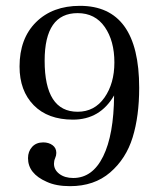

<svg xmlns="http://www.w3.org/2000/svg" viewBox="-20 -627 525 658"><path d="M220 11Q172 11 140 -4Q76 -32 76 -85Q76 -108 90 -123.5Q104 -139 128 -139Q147 -139 160 -129.5Q173 -120 173 -103Q173 -94 169 -85Q165 -76 165 -66Q165 -45 183.5 -31Q202 -17 231 -17Q297 -17 333.5 -91Q370 -165 371 -300Q323 -217 230 -217Q144 -217 95.5 -266.5Q47 -316 47 -399Q47 -495 103.5 -551Q160 -607 254 -607Q457 -607 457 -326Q457 -229 434.5 -156Q412 -83 357.5 -36Q303 11 220 11ZM246 -244Q304 -244 338 -292.5Q372 -341 372 -413Q372 -487 339 -534.5Q306 -582 246 -582Q133 -582 133 -419Q133 -244 246 -244Z"/></svg>

Font: UnnaRegular
Style: Regular
Weight: 400
Designer: Jorge de Buen Unna
Foundry: Omnibus-Type
Version: Version 2.008;hotconv 1.0.109;makeotfexe 2.5.65596